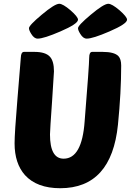

<svg xmlns="http://www.w3.org/2000/svg" viewBox="-20 -984 699 1014"><path d="M298 10Q175 10 112 -59Q57 -121 57 -227Q57 -280 72 -460L90 -680Q91 -710 107 -710H162Q221 -710 244 -684Q265 -661 265 -607L255 -449Q244 -294 244 -274Q244 -146 316 -146Q413 -146 427 -343Q451 -640 451 -679Q451 -710 467 -710H522Q583 -710 605 -688Q620 -672 620 -638Q620 -496 603 -326Q569 10 298 10ZM145 -805Q133 -824 133 -835Q133 -850 200 -906Q269 -964 293 -964Q312 -964 352 -930Q392 -895 392 -880Q392 -858 299 -818Q211 -780 179 -780Q160 -780 145 -805ZM404 -805Q392 -824 392 -835Q392 -850 459 -906Q528 -964 552 -964Q571 -964 611 -930Q651 -895 651 -880Q651 -858 558 -818Q470 -780 438 -780Q419 -780 404 -805Z"/></svg>

Font: PoetsenOne
Style: Regular
Weight: 400
Designer: Rodrigo Fuenzalida, Pablo Impallari
Foundry: Pablo Impallari, Rodrigo Fuenzalida
Version: Version 1.000